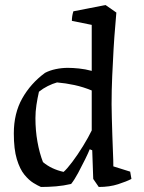

<svg xmlns="http://www.w3.org/2000/svg" viewBox="-20 -732 573 764"><path d="M143 12Q131 7 113 -4Q95 -15 77 -37Q59 -59 47 -98.5Q35 -138 35 -201Q35 -281 68.5 -340.5Q102 -400 159 -442Q178 -452 202 -457Q226 -462 250 -462Q269 -462 294 -459.5Q319 -457 345 -450V-633L266 -649Q266 -668 272 -687L400 -712L443 -682Q442 -665 438.5 -627Q435 -589 432 -537.5Q429 -486 426.5 -429Q424 -372 424 -317Q424 -295 425 -262.5Q426 -230 427 -194Q428 -158 429.5 -125.5Q431 -93 431 -70L498 -49L503 -20Q484 -10 450 1Q416 12 373 12L351 -20L347 -134L337 -138Q332 -125 319 -98.5Q306 -72 291 -44Q276 -16 263 0Q233 7 203 9.5Q173 12 143 12ZM233 -48Q246 -59 267.5 -87.5Q289 -116 310.5 -151Q332 -186 345 -213V-372Q311 -386 276.5 -393.5Q242 -401 207 -404Q189 -399 170 -389.5Q151 -380 135 -367Q129 -341 125 -314.5Q121 -288 121 -262Q121 -213 129 -168Q137 -123 151 -87Q184 -59 233 -48Z"/></svg>

Font: Labrada
Style: Regular
Weight: 400
Designer: Mercedes Jáuregui
Foundry: Omnibus-Type Team
Version: Version 1.000; ttfautohint (v1.8.4.7-5d5b)